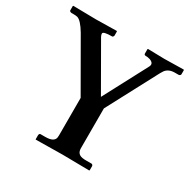

<svg xmlns="http://www.w3.org/2000/svg" viewBox="-148 -785 913 924"><g transform="rotate(30 308.5 -323.0)"><path d="M253.9 -71.8V-280.8L97.2 -553.2Q66.4 -604.5 44.4 -610.8Q36.1 -612.8 22.9 -612.8H11.2Q1.5 -614.3 0 -620.1V-645L2 -647Q2.4 -647 128.9 -645L243.2 -647L245.1 -645V-621.1Q243.2 -614.3 237.8 -612.8Q189.9 -612.8 187.5 -601.6Q186.5 -592.8 196.8 -576.2L335.9 -334L463.9 -576.2Q476.1 -598.6 448.2 -608.9Q436 -612.8 420.9 -612.8Q415.5 -614.3 415 -620.1V-645L417 -647Q417.5 -647 507.8 -645L615.2 -647L617.2 -645V-621.1Q615.2 -613.8 606.9 -612.8H585.9Q551.3 -612.8 534.7 -590.3Q529.8 -583 524.9 -574.2L376 -293V-71.8Q376 -40 405.8 -34.7Q416.5 -32.7 431.2 -33.2H458Q464.8 -31.2 465.8 -23.9V-1L463.9 1Q462.9 1 315.9 -1L167 1L166 -1V-23.9Q167.5 -32.2 172.9 -33.2H200.2Q247.6 -33.2 252.9 -59.6Q253.9 -65.4 253.9 -71.8Z"/></g></svg>

Font: Linux Libertine O
Style: Semibold
Weight: 700
Designer: Philipp H. Poll
Foundry: Philipp H. Poll
Version: Version 5.0.0